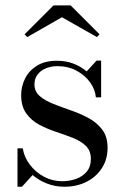

<svg xmlns="http://www.w3.org/2000/svg" viewBox="-20 -700 479 730"><path d="M46.5 10V-136H66.5Q72 -102 93.8 -73.5Q115.5 -45 147.5 -28Q179.5 -11 216.5 -11Q244.5 -11 269.5 -20Q294.5 -29 310 -47.8Q325.5 -66.5 325.5 -95.5Q325.5 -127 306.2 -145.5Q287 -164 257 -175.8Q227 -187.5 193 -198.8Q159 -210 129 -226Q99 -242 79.8 -268.8Q60.5 -295.5 60.5 -339Q60.5 -371 75 -400.8Q89.5 -430.5 119.8 -449.8Q150 -469 197 -469Q231 -469 259.5 -458Q288 -447 309.5 -428.5L347 -469.5H364.5V-330H344.5Q342 -359.5 322.8 -386.5Q303.5 -413.5 271.5 -431Q239.5 -448.5 198 -448.5Q174.5 -448.5 154.5 -440.2Q134.5 -432 122.8 -416.5Q111 -401 111 -379.5Q111 -352 131 -334.8Q151 -317.5 182.8 -305Q214.5 -292.5 250 -280.2Q285.5 -268 317.2 -250.8Q349 -233.5 369 -206.8Q389 -180 389 -138.5Q389 -94 367.2 -60.5Q345.5 -27 308.5 -8.5Q271.5 10 224.5 10Q190 10 159 -2Q128 -14 104 -34.5L63.5 10ZM83.5 -559 73.5 -569.5 183.5 -679.5H248.5L358.5 -569.5L348.5 -559L215.5 -634.5Z"/></svg>

Font: Bodoni Moda SC
Style: Regular
Weight: 400
Designer: Owen Earl
Foundry: indestructible type
Version: Version 2.005